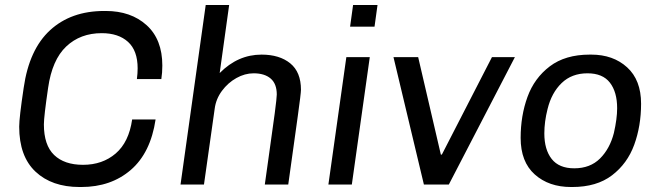

<svg xmlns="http://www.w3.org/2000/svg" viewBox="-20 -740 2643 770"><path d="M631 -477Q631 -448 627 -423H529Q532 -446 532 -466Q532 -537 493.5 -572Q455 -607 388 -607Q302 -607 245.5 -553.5Q189 -500 173 -388Q156 -272 156 -241Q156 -158 197 -118.5Q238 -79 313 -79Q391 -79 444 -124.5Q497 -170 510 -261H604Q584 -127 504.5 -58.5Q425 10 306 10H299Q188 10 122.5 -51.5Q57 -113 57 -232Q57 -268 75 -388Q97 -542 181 -619Q265 -696 398 -696H404Q505 -696 568 -639Q631 -582 631 -477Z M1187 -380Q1187 -366 1174 -272.5Q1161 -179 1136 0H1042L1057 -107Q1090 -336 1090 -361Q1090 -404 1065.5 -425Q1041 -446 997 -446Q962 -446 928 -427Q894 -408 870 -375.5Q846 -343 841 -304L798 0H704L805 -720H899L861 -447Q934 -521 1029 -521Q1101 -521 1144 -486Q1187 -451 1187 -380Z M1482 -633H1384L1396 -720H1494ZM1391 0H1297L1369 -511H1463Z M1748 -120H1752L1953 -511H2045L1780 0H1680L1558 -511H1657Z M2551 -324Q2551 -235 2523.5 -159.5Q2496 -84 2434.5 -37Q2373 10 2275 10H2270Q2181 10 2124.5 -40.5Q2068 -91 2068 -187Q2068 -276 2095.5 -351.5Q2123 -427 2185 -474Q2247 -521 2345 -521H2351Q2439 -521 2495 -470Q2551 -419 2551 -324ZM2176 -303Q2163 -252 2163 -205Q2163 -140 2192.5 -102.5Q2222 -65 2283 -65Q2347 -65 2386.5 -104.5Q2426 -144 2442 -207Q2455 -264 2455 -306Q2455 -371 2426 -408.5Q2397 -446 2336 -446Q2273 -446 2232.5 -407Q2192 -368 2176 -303Z"/></svg>

Font: Chivo
Style: Italic
Weight: 400
Italic angle: -8.05°
Designer: Hector Gatti
Foundry: Omnibus-Type
Version: Version 1.007